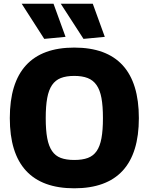

<svg xmlns="http://www.w3.org/2000/svg" viewBox="-20 -1007 803 1037"><path d="M381 10Q208 10 120.5 -85Q33 -180 33 -369Q33 -559 120.5 -654.5Q208 -750 381 -750Q555 -750 642.5 -654.5Q730 -559 730 -369Q730 -180 642.5 -85Q555 10 381 10ZM381 -143Q425 -143 454.5 -154Q484 -165 502 -191Q520 -217 528 -260.5Q536 -304 536 -369Q536 -434 528 -477.5Q520 -521 501.5 -547.5Q483 -574 453.5 -585.5Q424 -597 381 -597Q338 -597 308.5 -585.5Q279 -574 261 -547.5Q243 -521 235 -477.5Q227 -434 227 -369Q227 -304 235 -261Q243 -218 261 -191.5Q279 -165 308.5 -154Q338 -143 381 -143ZM219 -797 97 -987H269L334 -808ZM431 -797 308 -987H481L546 -808Z"/></svg>

Font: Encode Sans Narrow
Style: ExtraBold
Weight: 800
Designer: Pablo Impallari, Andres Torresi
Foundry: Pablo Impallari, Andres Torresi
Version: Version 1.000; ttfautohint (v1.00) -l 8 -r 50 -G 200 -x 14 -